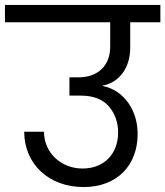

<svg xmlns="http://www.w3.org/2000/svg" viewBox="-47 -760 669 777"><path d="M-27 -740V-670H399V-571C399 -498 353 -447 270 -447H234V-373H280C331 -373 369 -358 394 -329C419 -299 431 -264 431 -224C431 -137 374 -78 287 -78C199 -78 131 -143 131 -227H51C51 -96 151 -3 291 -3C428 -3 510 -92 510 -218C510 -266 497 -308 472 -344C446 -380 412 -403 369 -412V-414C434 -425 480 -485 480 -566V-670H602V-740Z"/></svg>

Font: Poppins
Style: Regular
Weight: 400
Designer: Ninad Kale (Devanagari), Jonny Pinhorn (Latin)
Foundry: Indian Type Foundry
Version: 4.004